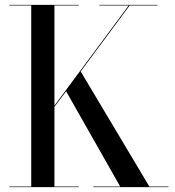

<svg xmlns="http://www.w3.org/2000/svg" viewBox="-20 -770 718 790"><path d="M19 -2.5H108.5V-747.5H19V-750H304V-747.5H204V-335.5L509.5 -747.5H389V-750H628.5V-747.5H513.5L312 -476L594.5 -2.5H673.5V0H364V-2.5H474.5L252 -394.5L204 -330.5V-2.5H304V0H19Z"/></svg>

Font: Bodoni* 72pt
Style: Regular
Weight: 400
Version: Version 2.3